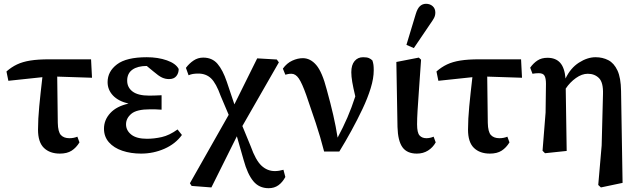

<svg xmlns="http://www.w3.org/2000/svg" viewBox="-20 -794 3358 1010"><path d="M24 -369 14 -418Q40 -441 69.5 -455Q99 -469 139.5 -475.5Q180 -482 239 -482H459L464 -385L281 -391L284 -148Q285 -100 300.5 -83.5Q316 -67 345 -67Q368 -67 387 -75L398 -45Q381 -17 357 -1.5Q333 14 295 14Q242 14 211 -16Q180 -46 180 -112Q180 -167 186.5 -235Q193 -303 203 -388Z M722 14Q668 14 623.5 -1Q579 -16 553 -45.5Q527 -75 527 -117Q527 -163 560 -199Q593 -235 656 -249Q602 -262 574 -292Q546 -322 546 -362Q546 -418 595.5 -455.5Q645 -493 752 -493Q811 -493 858 -476.5Q905 -460 920 -431Q920 -409 907.5 -393.5Q895 -378 869 -378Q850 -378 832.5 -386Q815 -394 786 -419L752 -447Q704 -447 676.5 -427.5Q649 -408 649 -370Q649 -334 677.5 -312.5Q706 -291 765 -291Q780 -291 793.5 -291.5Q807 -292 830 -293V-217Q805 -219 793 -219Q781 -219 770 -219Q699 -219 671 -195.5Q643 -172 643 -140Q643 -108 670.5 -86Q698 -64 753 -64Q791 -64 831 -73Q871 -82 914 -113L937 -84Q903 -37 845 -11.5Q787 14 722 14Z M988 184 979 170 1183 -190 1141 -289Q1117 -356 1090.5 -381.5Q1064 -407 1023 -407Q1007 -407 995 -405Q983 -403 972 -398L958 -437Q975 -460 998 -475.5Q1021 -491 1049 -491Q1096 -491 1124 -458.5Q1152 -426 1173 -364L1213 -245L1333 -487L1436 -481L1447 -466L1255 -131L1299 -24Q1325 49 1355.5 77.5Q1386 106 1426 106Q1437 106 1449 104Q1461 102 1471 99L1481 137Q1466 165 1444.5 180.5Q1423 196 1393 196Q1343 196 1312.5 159Q1282 122 1262 49L1226 -77L1092 192Z M1685 3Q1665 -75 1641 -147Q1617 -219 1591 -294Q1569 -356 1552 -381Q1535 -406 1513 -406Q1503 -406 1495.5 -404.5Q1488 -403 1481 -401L1468 -433Q1489 -462 1517.5 -475Q1546 -488 1573 -488Q1613 -488 1644 -451.5Q1675 -415 1699 -322Q1719 -250 1733 -189Q1747 -128 1756 -70Q1785 -124 1807.5 -176Q1830 -228 1849 -287Q1838 -333 1833 -362.5Q1828 -392 1828 -414Q1828 -452 1845 -472.5Q1862 -493 1890 -493Q1910 -493 1920.5 -488.5Q1931 -484 1939 -476Q1943 -464 1944.5 -453Q1946 -442 1946 -424Q1946 -382 1930 -330Q1914 -278 1887 -221Q1860 -164 1828.5 -106.5Q1797 -49 1765 3Z M2173 14Q2121 14 2097 -19.5Q2073 -53 2071 -126L2065 -468L2183 -491L2195 -480Q2188 -379 2183.5 -315Q2179 -251 2176.5 -211Q2174 -171 2174 -140Q2174 -96 2187 -81.5Q2200 -67 2223 -67Q2242 -67 2261 -75L2272 -45Q2257 -18 2231.5 -2Q2206 14 2173 14ZM2118 -558 2167 -720Q2176 -750 2189.5 -762Q2203 -774 2221 -774Q2242 -774 2256 -761.5Q2270 -749 2270 -728Q2270 -712 2263 -699Q2256 -686 2241 -665L2157 -541Z M2286 -369 2276 -418Q2302 -441 2331.5 -455Q2361 -469 2401.5 -475.5Q2442 -482 2501 -482H2721L2726 -385L2543 -391L2546 -148Q2547 -100 2562.5 -83.5Q2578 -67 2607 -67Q2630 -67 2649 -75L2660 -45Q2643 -17 2619 -1.5Q2595 14 2557 14Q2504 14 2473 -16Q2442 -46 2442 -112Q2442 -167 2448.5 -235Q2455 -303 2465 -388Z M3127 179 3145 -29 3152 -299Q3154 -360 3131 -383Q3108 -406 3072 -406Q3041 -406 3009.5 -383.5Q2978 -361 2956 -328L2961 0L2847 12L2834 -1L2850 -202L2852 -353Q2852 -382 2844.5 -395.5Q2837 -409 2814 -409Q2798 -409 2781 -406L2769 -438Q2786 -462 2807.5 -476Q2829 -490 2860 -490Q2903 -490 2926.5 -464Q2950 -438 2955 -381Q2981 -436 3025.5 -464.5Q3070 -493 3113 -493Q3150 -493 3180 -477.5Q3210 -462 3228 -423.5Q3246 -385 3247 -316L3255 168L3141 192Z"/></svg>

Font: Source Serif 4 Semibold
Style: Regular
Weight: 600
Designer: Frank Grießhammer
Foundry: Adobe
Version: Version 4.005;hotconv 1.1.0;makeotfexe 2.6.0